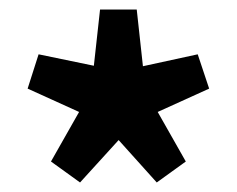

<svg xmlns="http://www.w3.org/2000/svg" viewBox="-20 -732 497 403"><path d="M148 -349 87 -393 146 -497 38 -546 61 -618 177 -594 190 -712H267L280 -593L395 -618L419 -546L311 -497L370 -393L309 -349L229 -438Z"/></svg>

Font: Giro Regular
Style: Bold
Weight: 700
Designer: Paul D. Hunt
Foundry: Adobe Systems Incorporated
Version: Version 1.000;PS 1.0;hotconv 1.0.88;makeotf.lib2.5.647800